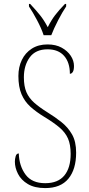

<svg xmlns="http://www.w3.org/2000/svg" viewBox="-20 -951 454 981"><path d="M211 10Q157 10 122.5 -10.5Q88 -31 72 -62.5Q56 -94 56 -125Q56 -138 60 -152.5Q64 -167 76 -167Q78 -103 110.5 -59Q143 -15 211 -15Q276 -15 308.5 -54Q341 -93 341 -165Q341 -212 327.5 -243Q314 -274 284 -299.5Q254 -325 206 -354Q165 -379 135.5 -405.5Q106 -432 90 -469.5Q74 -507 74 -563Q74 -608 91.5 -644.5Q109 -681 142.5 -702.5Q176 -724 223 -724Q265 -724 295 -707.5Q325 -691 341.5 -666Q358 -641 358 -614Q358 -593 352 -583.5Q346 -574 337 -574Q337 -632 307.5 -665.5Q278 -699 223 -699Q162 -699 132 -658Q102 -617 102 -556Q102 -510 115 -480Q128 -450 154.5 -426.5Q181 -403 221 -378Q260 -354 293.5 -327.5Q327 -301 348 -264.5Q369 -228 369 -171Q369 -86 329.5 -38Q290 10 211 10ZM203 -771Q192 -805 169.5 -847.5Q147 -890 128 -918V-931H134Q164 -899 184.5 -873.5Q205 -848 224 -812Q242 -848 261.5 -873.5Q281 -899 312 -931H318V-918Q299 -890 277 -847.5Q255 -805 242 -771Z"/></svg>

Font: Noto Serif Ethiopic Condensed Thin
Style: Regular
Weight: 100
Width: 3
Designer: Monotype Design Team
Foundry: Monotype Imaging Inc.
Version: Version 2.102; ttfautohint (v1.8.4.7-5d5b)